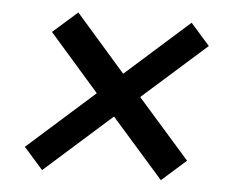

<svg xmlns="http://www.w3.org/2000/svg" viewBox="-41 -609 661 553"><g transform="rotate(5 290.0 -332.5)"><path d="M546.9 -499.5 362.8 -335.9 513.2 -165 442.9 -102.5 292.5 -273.4 99.6 -101.6 44.4 -164.1 237.3 -335.9 93.3 -500.5 164.1 -563 308.1 -398.4 491.7 -562Z"/></g></svg>

Font: Lato-BoldItalic
Style: Bold Italic
Weight: 700
Italic angle: -7°
Designer: Lukasz Dziedzic
Foundry: tyPoland Lukasz Dziedzic
Version: Version 1.104; Western+Polish opensource